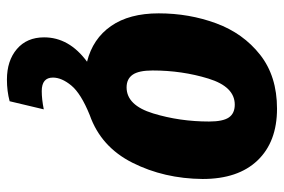

<svg xmlns="http://www.w3.org/2000/svg" viewBox="-156 -436 839 568"><g transform="rotate(90 264.0 -151.5)"><path d="M209 112Q209 145 249 145Q273 145 303 139L279 240Q249 248 215 248Q159 248 124.5 218.5Q90 189 90 138Q90 64 162 11Q94 -6 56.5 -60Q19 -114 19 -201Q19 -291 48.5 -371Q78 -451 141.5 -501Q205 -551 301 -551Q399 -551 454 -493.5Q509 -436 509 -331Q508 -217 461 -123.5Q414 -30 320 3Q256 29 232.5 57.5Q209 86 209 112ZM188 -183Q188 -142 200.5 -124Q213 -106 238 -106Q291 -106 315 -184.5Q339 -263 339 -350Q339 -391 327 -408.5Q315 -426 289 -426Q236 -426 212 -348Q188 -270 188 -183Z"/></g></svg>

Font: Fira Sans Condensed ExtraBold
Style: Italic
Weight: 800
Width: 3
Italic angle: -8°
Designer: bBox Type GmbH & Carrois Corporate GbR & Edenspiekermann AG
Foundry: bBox Type GmbH & Carrois Corporate GbR & Edenspiekermann AG
Version: Version 4.301